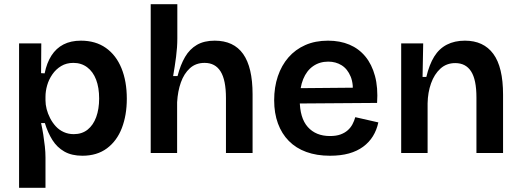

<svg xmlns="http://www.w3.org/2000/svg" viewBox="-20 -730 2482 916"><path d="M71 166V-258V-523H177L176 -381L193 -380Q203 -430 225.5 -465Q248 -500 283 -518Q318 -536 366 -536Q436 -536 485 -501.5Q534 -467 559.5 -404.5Q585 -342 585 -259Q585 -181 561.5 -119.5Q538 -58 490.5 -22.5Q443 13 373 13Q322 13 287 -7Q252 -27 230 -62Q208 -97 194 -143H176Q182 -116 186.5 -87.5Q191 -59 194 -31.5Q197 -4 197 21V166ZM332 -90Q371 -90 398 -111.5Q425 -133 439 -171.5Q453 -210 453 -260Q453 -312 438.5 -350Q424 -388 396 -409Q368 -430 330 -430Q297 -430 272 -415Q247 -400 230 -375.5Q213 -351 205 -323Q197 -295 197 -268V-251Q197 -231 202.5 -209.5Q208 -188 219 -166.5Q230 -145 246 -127.5Q262 -110 284 -100Q306 -90 332 -90Z M699 0V-325V-710H826V-547Q826 -526 824.5 -504Q823 -482 820 -459Q817 -436 813.5 -413Q810 -390 806 -367H827Q841 -421 863 -458.5Q885 -496 919.5 -516Q954 -536 1004 -536Q1095 -536 1140 -472.5Q1185 -409 1185 -280V0H1058V-262Q1058 -348 1032.5 -389Q1007 -430 956 -430Q914 -430 886 -404.5Q858 -379 843 -337Q828 -295 825 -242V0Z M1554 13Q1491 13 1441.5 -5Q1392 -23 1358 -57.5Q1324 -92 1306 -141Q1288 -190 1288 -252Q1288 -314 1305.5 -366Q1323 -418 1356 -456Q1389 -494 1436.5 -515Q1484 -536 1545 -536Q1602 -536 1647 -517Q1692 -498 1723 -460.5Q1754 -423 1769 -367.5Q1784 -312 1779 -239L1370 -236V-309L1706 -312L1662 -271Q1668 -328 1653 -364.5Q1638 -401 1610 -418.5Q1582 -436 1546 -436Q1505 -436 1474 -414.5Q1443 -393 1426.5 -352.5Q1410 -312 1410 -254Q1410 -167 1448.5 -124Q1487 -81 1554 -81Q1584 -81 1604.5 -88.5Q1625 -96 1639 -108.5Q1653 -121 1661.5 -137Q1670 -153 1675 -171L1785 -146Q1777 -109 1759 -80Q1741 -51 1712.5 -30Q1684 -9 1645 2Q1606 13 1554 13Z M1894 0V-319V-523H1999L1996 -363H2014Q2028 -422 2051.5 -460Q2075 -498 2112 -517Q2149 -536 2198 -536Q2287 -536 2333.5 -473Q2380 -410 2380 -278V0H2253V-265Q2253 -350 2227.5 -389.5Q2202 -429 2152 -429Q2110 -429 2081 -402.5Q2052 -376 2036.5 -332.5Q2021 -289 2020 -237V0Z"/></svg>

Font: Bricolage Grotesque 96pt ExtraBold SemiBold
Style: Regular
Weight: 600
Version: Version 1.001;gftools[0.9.33.dev8+g029e19f]